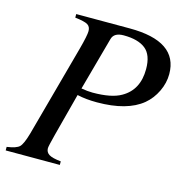

<svg xmlns="http://www.w3.org/2000/svg" viewBox="-123 -744 799 836"><g transform="rotate(15 277.0 -326.5)"><path d="M119 -653H360Q578 -653 578 -505Q578 -465 559.5 -426.5Q541 -388 510 -362Q441 -305 305 -305Q255 -305 216 -314L165 -120Q151 -66 151 -57Q151 -39 166 -29.5Q181 -20 220 -16V0H-24V-16Q19 -22 32.5 -35.5Q46 -49 60 -98L173 -512Q190 -575 190 -595Q190 -615 176 -623.5Q162 -632 119 -637ZM291 -586 225 -346Q254 -341 276 -341Q361 -341 404 -366Q475 -406 475 -500Q475 -564 441.5 -590.5Q408 -617 343 -617Q299 -617 291 -586Z"/></g></svg>

Font: STIX MathJax Alphabets
Style: Italic
Weight: 400
Italic angle: -16.33°
Designer: MicroPress Inc., with final additions and corrections provided by Coen Hoffman, Elsevier (retired)
Version: Version 1.1.1